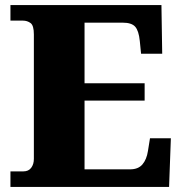

<svg xmlns="http://www.w3.org/2000/svg" viewBox="-20 -734 715 754"><path d="M21 0V-61H72Q92 -61 102.5 -75Q113 -89 113 -110V-599Q113 -634 100 -643.5Q87 -653 70 -653H21V-714H614L617 -523H534L529 -573Q525 -613 511 -629Q497 -645 462 -645H312V-407H548V-339H312V-69H491Q523 -69 539.5 -88.5Q556 -108 561 -141L569 -191H651L644 0Z"/></svg>

Font: Noto Serif Devanagari Black
Style: Regular
Weight: 900
Designer: Universal Thirst, Indian Type Foundry and the Monotype Design Team
Foundry: Monotype Imaging Inc.
Version: Version 2.004; ttfautohint (v1.8.4.7-5d5b)